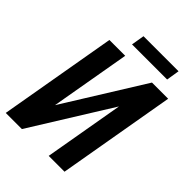

<svg xmlns="http://www.w3.org/2000/svg" viewBox="-245 -978 1093 1093"><g transform="rotate(45 301.5 -431.5)"><path d="M173.3 -229.5 472.7 -710.9H603L479.5 0H352.1L436 -481.9L136.2 0H6.3L129.9 -710.9H257.3ZM534.2 -863.3 521.5 -784.2H238.8L252 -863.3Z"/></g></svg>

Font: Roboto Condensed SemiBold
Style: Italic
Weight: 600
Italic angle: -12°
Designer: Christian Robertson
Foundry: Google
Version: Version 3.008; 2023